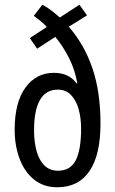

<svg xmlns="http://www.w3.org/2000/svg" viewBox="-20 -782 487 812"><path d="M159 -762Q178 -752 196 -738.5Q214 -725 233 -708L316 -762L348 -717L271 -669Q337 -593 371 -493Q405 -393 405 -259Q405 -127 358.5 -58.5Q312 10 222 10Q164 10 123.5 -23Q83 -56 62.5 -111.5Q42 -167 42 -233Q42 -349 87.5 -411.5Q133 -474 208 -474Q272 -474 304 -429L307 -430Q297 -486 273 -534.5Q249 -583 214 -626L137 -576L106 -621L178 -668Q165 -682 151 -693.5Q137 -705 123 -715ZM225 -403Q124 -403 124 -230Q124 -183 134.5 -144Q145 -105 167.5 -82.5Q190 -60 225 -60Q278 -60 300.5 -104.5Q323 -149 323 -238Q323 -283 312.5 -320.5Q302 -358 280 -380.5Q258 -403 225 -403Z"/></svg>

Font: Noto Sans Myanmar ExtraCondensed
Style: Regular
Weight: 400
Width: 2
Designer: Monotype Design Team
Foundry: Monotype Imaging Inc.
Version: Version 2.107; ttfautohint (v1.8.4.7-5d5b)